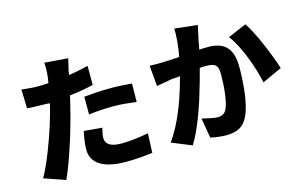

<svg xmlns="http://www.w3.org/2000/svg" viewBox="-104 -1085 2207 1412"><g transform="rotate(-15 1000.0 -379.5)"><path d="M401 -407 402 -411 406 -430C411 -450 417 -471 422 -492L425 -507C428 -517 430 -526 432 -536C497 -543 556 -553 613 -567V-712C585 -706 559 -700 532 -694L523 -692C504 -688 485 -685 465 -682C467 -688 466 -700 467 -705C472 -728 482 -772 490 -803L311 -817C314 -792 314 -751 309 -709C308 -697 304 -678 302 -664C274 -662 250 -661 223 -661C180 -661 152 -664 98 -670L102 -526C136 -524 171 -521 222 -521C238 -521 256 -521 274 -518C269 -494 262 -470 256 -447C242 -396 223 -334 201 -272L197 -262C161 -160 119 -58 83 2L245 58C276 -10 309 -101 338 -192L341 -202C343 -205 344 -209 345 -212L348 -222C368 -288 386 -352 401 -407ZM895 -502C849 -506 808 -509 766 -510H757C746 -510 735 -510 723 -510C658 -510 589 -505 531 -499V-364C594 -372 651 -376 723 -376C785 -376 843 -368 893 -362L895 -502ZM907 29 913 -118C836 -105 773 -96 705 -96C617 -96 587 -128 587 -170C587 -190 593 -219 600 -245L462 -257C454 -219 444 -170 444 -119C444 -17 529 43 704 43C788 43 850 36 907 29Z M1406 -484C1426 -486 1441 -486 1453 -486C1515 -486 1545 -475 1545 -402C1545 -309 1534 -190 1509 -140C1496 -112 1472 -99 1440 -99C1415 -99 1359 -112 1322 -121L1348 31C1384 39 1427 45 1466 45C1547 45 1600 22 1634 -50C1677 -137 1689 -300 1689 -417C1689 -567 1619 -617 1504 -617C1486 -617 1464 -617 1437 -615C1440 -626 1442 -639 1445 -653L1446 -663C1449 -676 1451 -690 1454 -702C1460 -730 1467 -763 1474 -793L1300 -812C1302 -750 1295 -679 1281 -601C1236 -598 1197 -595 1168 -595C1128 -593 1093 -593 1054 -595L1068 -437C1082 -440 1101 -443 1120 -446L1131 -448C1151 -452 1172 -455 1187 -458C1201 -460 1224 -459 1250 -463C1236 -410 1218 -351 1197 -290L1193 -281C1191 -274 1189 -268 1186 -261L1183 -252C1179 -242 1175 -232 1171 -223L1167 -213C1137 -140 1101 -68 1057 -9L1209 53C1243 -1 1274 -71 1302 -145L1306 -155C1307 -159 1308 -162 1309 -165L1313 -175C1323 -202 1332 -230 1341 -257L1344 -267C1346 -274 1348 -280 1350 -287L1353 -297C1374 -364 1392 -429 1406 -484ZM1981 -329C1965 -380 1936 -458 1903 -533L1899 -543C1871 -606 1840 -666 1813 -707L1672 -647C1744 -555 1807 -376 1831 -260L1981 -329Z"/></g></svg>

Font: Glow Sans SC Normal ExtraBold
Style: Regular
Weight: 800
Designer: Ryoko NISHIZUKA (kana, bopomofo & ideographs); Paul D. Hunt (Latin, Greek & Cyrillic); Sandoll Communications, Soo-young
Version: Version 0.93